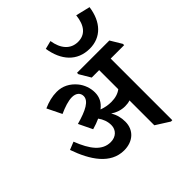

<svg xmlns="http://www.w3.org/2000/svg" viewBox="-236 -1038 1201 1201"><g transform="rotate(-45 364.5 -437.5)"><path d="M547 -674C646 -674 713 -743 729 -859L634 -882C625 -799 588 -756 525 -756C459 -756 418 -805 406 -882L351 -868C369 -752 435 -674 547 -674ZM249 -72C326 -72 381 -119 381 -194C381 -230 373 -262 354 -293C382 -274 414 -263 448 -263C464 -263 480 -265 493 -270V-50L583 7H595V-538H714V-549L669 -624H383V-612L427 -538H493V-369C471 -352 442 -343 406 -343C379 -343 351 -348 325 -358C360 -385 376 -417 376 -458C376 -496 362 -537 336 -568C303 -607 261 -630 209 -630C170 -630 130 -620 90 -602L137 -506C179 -525 220 -539 253 -539C287 -539 310 -521 310 -492C310 -449 255 -420 161 -394L205 -303C231 -310 254 -319 274 -328C293 -302 304 -273 304 -241C304 -199 273 -168 226 -168C152 -168 104 -229 63 -335L11 -314C57 -182 129 -72 249 -72Z"/></g></svg>

Font: Noto Serif Devanagari SemiCondensed SemiBold
Style: Regular
Weight: 600
Width: 4
Designer: Universal Thirst, Indian Type Foundry and the Monotype Design Team
Foundry: Monotype Imaging Inc.
Version: Version 2.004